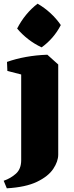

<svg xmlns="http://www.w3.org/2000/svg" viewBox="-33 -800 399 1042"><path d="M4 222 -13 181Q25 168 53.5 142.5Q82 117 82 69V-445L224 -503L283 -450V39Q283 76 256 116.5Q229 157 168 186.5Q107 216 4 222ZM7 -415 5 -464Q53 -481 108.5 -491Q164 -501 224 -503L219 -417L132 -383ZM193 -543Q154 -561 120 -587.5Q86 -614 60 -645Q81 -686 109 -720Q137 -754 171 -780Q209 -758 241 -728.5Q273 -699 297 -664Q278 -627 251.5 -596.5Q225 -566 193 -543Z"/></svg>

Font: Eczar ExtraBold
Style: Regular
Weight: 800
Designer: Vaibhav Singh
Foundry: Rosetta Type Foundry
Version: Version 2.000